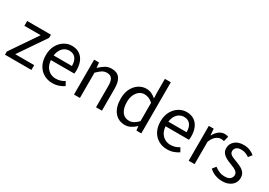

<svg xmlns="http://www.w3.org/2000/svg" viewBox="11 -1509 3249 2317"><g transform="rotate(30 1635.5 -350.0)"><path d="M31.2 0V-44L286.9 -419.1H59.5V-486.1H390.9V-442.1L135.2 -67H399.4V0Z M694.4 12Q628.8 12 575.7 -18.3Q522.5 -48.6 491.4 -105.5Q460.4 -162.5 460.4 -242.9Q460.4 -322.1 492.1 -379.2Q523.7 -436.4 573.8 -467.2Q623.8 -498 679.9 -498Q742.3 -498 785.5 -469.7Q828.8 -441.5 851.1 -390.3Q873.4 -339.2 873.4 -270Q873.4 -257.5 872.5 -245.2Q871.6 -232.9 868.9 -220.8H519.3V-285.6H799.2Q799.2 -356.4 768.7 -393.9Q738.1 -431.3 681.1 -431.3Q647.7 -431.3 616 -412.7Q584.3 -394 563.5 -352.8Q542.7 -311.5 542.7 -243.7Q542.7 -181.8 564.4 -139.9Q586.2 -98 623.1 -76.6Q659.9 -55.3 703.7 -55.3Q739.2 -55.3 769.4 -65Q799.7 -74.8 824.7 -91.6L854.6 -37.7Q823.3 -16 783.7 -2Q744.1 12 694.4 12Z M993 0V-486.1H1061L1067.9 -416H1070.6Q1105.7 -450.7 1144.8 -474.4Q1184 -498.1 1233.7 -498.1Q1311 -498.1 1346.6 -449.5Q1382.1 -401 1382.1 -308V0H1299.9V-297.4Q1299.9 -365.6 1278.4 -396.1Q1256.9 -426.7 1208.2 -426.7Q1170.9 -426.7 1141.6 -407.8Q1112.3 -389 1075.3 -352V0Z M1705.6 12Q1614.5 12 1559.9 -54.7Q1505.4 -121.4 1505.4 -242.4Q1505.4 -321.3 1534.9 -378.5Q1564.4 -435.7 1612.3 -466.9Q1660.3 -498.1 1715.7 -498.1Q1758.6 -498.1 1789.5 -483.3Q1820.4 -468.6 1851.9 -441.8L1848.4 -525.2V-712.4H1930.7V0H1862.8L1855.8 -57.4H1853.1Q1824.9 -29.2 1787.1 -8.6Q1749.3 12 1705.6 12ZM1723.8 -57.2Q1757.7 -57.2 1788 -73.9Q1818.4 -90.5 1848.4 -123.6V-378.3Q1817.6 -406.2 1788.9 -417.6Q1760.2 -428.9 1729.9 -428.9Q1691 -428.9 1659.5 -405.7Q1628.1 -382.5 1609.2 -340.5Q1590.4 -298.5 1590.4 -243.2Q1590.4 -155.9 1625.2 -106.6Q1660.1 -57.2 1723.8 -57.2Z M2292.4 12Q2226.8 12 2173.7 -18.3Q2120.5 -48.6 2089.4 -105.5Q2058.4 -162.5 2058.4 -242.9Q2058.4 -322.1 2090.1 -379.2Q2121.7 -436.4 2171.8 -467.2Q2221.8 -498 2277.9 -498Q2340.3 -498 2383.5 -469.7Q2426.8 -441.5 2449.1 -390.3Q2471.4 -339.2 2471.4 -270Q2471.4 -257.5 2470.5 -245.2Q2469.6 -232.9 2466.9 -220.8H2117.3V-285.6H2397.2Q2397.2 -356.4 2366.7 -393.9Q2336.1 -431.3 2279.1 -431.3Q2245.7 -431.3 2214 -412.7Q2182.3 -394 2161.5 -352.8Q2140.7 -311.5 2140.7 -243.7Q2140.7 -181.8 2162.4 -139.9Q2184.2 -98 2221.1 -76.6Q2257.9 -55.3 2301.7 -55.3Q2337.2 -55.3 2367.4 -65Q2397.7 -74.8 2422.7 -91.6L2452.6 -37.7Q2421.3 -16 2381.7 -2Q2342.1 12 2292.4 12Z M2591 0V-486.1H2659L2665.9 -397.6H2668.6Q2693.5 -444.1 2729.1 -471.1Q2764.8 -498.1 2806.9 -498.1Q2822.9 -498.1 2835.2 -495.9Q2847.5 -493.7 2858.7 -488.1L2840.6 -417.9Q2830.2 -420.9 2820.8 -422.4Q2811.3 -423.9 2796.2 -423.9Q2765.4 -423.9 2731.8 -399.1Q2698.2 -374.3 2673.3 -312.1V0Z M3061.5 12Q3007.8 12 2960.6 -6.6Q2913.4 -25.1 2880.1 -57.7L2918 -105.6Q2949.8 -79.9 2984.4 -66Q3019 -52.1 3064.2 -52.1Q3112.1 -52.1 3135.9 -74.4Q3159.7 -96.8 3159.7 -127.6Q3159.7 -152.6 3143.6 -169.2Q3127.5 -185.7 3102.6 -197.4Q3077.6 -209 3050 -219Q3013.8 -232 2981 -249.6Q2948.2 -267.3 2927.5 -293.7Q2906.8 -320.2 2906.8 -360.1Q2906.8 -418.9 2951.4 -458.5Q2996 -498.1 3074.5 -498.1Q3120.1 -498.1 3158.9 -482.8Q3197.7 -467.4 3225.6 -443.5L3187.8 -395.5Q3162.3 -413.6 3135.3 -423.8Q3108.3 -434 3075.5 -434Q3029.4 -434 3007.7 -412.8Q2986 -391.6 2986 -364.3Q2986 -341.9 2999.2 -327.3Q3012.4 -312.7 3035.7 -302Q3059 -291.4 3089.1 -280.7Q3127.1 -266.8 3161.5 -249.5Q3196 -232.1 3217.4 -204.5Q3238.8 -176.9 3238.8 -132.5Q3238.8 -93.1 3218.4 -60.3Q3198 -27.6 3158.4 -7.8Q3118.8 12 3061.5 12Z"/></g></svg>

Font: Source Sans 3
Style: Regular
Weight: 200
Designer: Paul D. Hunt
Foundry: Adobe
Version: Version 3.046;hotconv 1.0.118;makeotfexe 2.5.65603